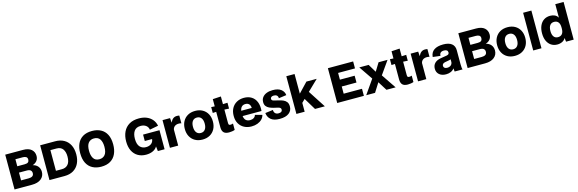

<svg xmlns="http://www.w3.org/2000/svg" viewBox="74 -2333 11694 3886"><g transform="rotate(-15 5920.5 -390.0)"><path d="M68 0V-729H441Q556 -729 615 -677Q674 -625 674 -541Q674 -484 642.5 -442Q611 -400 549 -379Q616 -365 655.5 -318Q695 -271 695 -202Q695 -111 626 -55.5Q557 0 433 0ZM398 -586H243V-439H398Q451 -439 472 -459Q493 -479 493 -513Q493 -553 467 -569.5Q441 -586 398 -586ZM403 -306H243V-143H403Q453 -143 481.5 -162.5Q510 -182 510 -225Q510 -262 486 -284Q462 -306 403 -306Z M800 0V-729H1114Q1219 -729 1296.5 -686Q1374 -643 1416.5 -561.5Q1459 -480 1459 -364Q1459 -255 1419 -173Q1379 -91 1302 -45.5Q1225 0 1114 0ZM1102 -581H975V-148H1102Q1181 -148 1228.5 -201Q1276 -254 1276 -367Q1276 -464 1234.5 -522.5Q1193 -581 1102 -581Z M1886 10Q1782 10 1704 -31.5Q1626 -73 1583.5 -156.5Q1541 -240 1541 -365Q1541 -478 1579 -562Q1617 -646 1694 -692Q1771 -738 1886 -738Q1991 -738 2069 -697Q2147 -656 2190 -573Q2233 -490 2233 -365Q2233 -251 2194.5 -167Q2156 -83 2079 -36.5Q2002 10 1886 10ZM1886 -146Q1961 -146 2005 -197.5Q2049 -249 2049 -365Q2049 -464 2010.5 -523Q1972 -582 1886 -582Q1813 -582 1769.5 -530.5Q1726 -479 1726 -365Q1726 -266 1764 -206Q1802 -146 1886 -146Z M2825 10Q2727 10 2654 -33Q2581 -76 2541 -157Q2501 -238 2501 -352Q2501 -467 2542.5 -554Q2584 -641 2666 -689.5Q2748 -738 2869 -738Q2963 -738 3033.5 -707.5Q3104 -677 3148.5 -622.5Q3193 -568 3207 -494L3027 -460Q3019 -517 2975 -549.5Q2931 -582 2865 -582Q2771 -582 2728.5 -521.5Q2686 -461 2686 -360Q2686 -244 2734.5 -191Q2783 -138 2862 -138Q2928 -138 2971.5 -171Q3015 -204 3021 -265H2868V-399H3212V0H3071L3059 -101Q3032 -49 2969.5 -19.5Q2907 10 2825 10Z M3324 0V-580H3482L3489 -483Q3514 -538 3547 -562.5Q3580 -587 3626 -587Q3655 -587 3676 -581V-420H3671Q3654 -427 3622 -427Q3571 -427 3538.5 -403Q3506 -379 3497 -336V0Z M4008 10Q3918 10 3852 -27.5Q3786 -65 3749.5 -132.5Q3713 -200 3713 -290Q3713 -380 3749.5 -447.5Q3786 -515 3852 -552.5Q3918 -590 4008 -590Q4097 -590 4163 -552.5Q4229 -515 4265.5 -447.5Q4302 -380 4302 -290Q4302 -200 4265.5 -132.5Q4229 -65 4163 -27.5Q4097 10 4008 10ZM4008 -128Q4066 -128 4098.5 -170.5Q4131 -213 4131 -290Q4131 -368 4098.5 -409.5Q4066 -451 4008 -451Q3949 -451 3916.5 -409Q3884 -367 3884 -290Q3884 -212 3916.5 -170Q3949 -128 4008 -128Z M4564 9Q4486 9 4451.5 -27Q4417 -63 4417 -135V-461L4344 -457V-580L4417 -576V-727L4589 -737V-576L4685 -580V-457L4589 -462V-190Q4589 -157 4596.5 -145.5Q4604 -134 4632 -134Q4647 -134 4661 -137.5Q4675 -141 4684 -145V-11Q4662 -2 4628 3.5Q4594 9 4564 9Z M5035 10Q4950 10 4882.5 -25Q4815 -60 4776 -126.5Q4737 -193 4737 -288Q4737 -380 4773.5 -447.5Q4810 -515 4876.5 -552.5Q4943 -590 5031 -590Q5123 -590 5188.5 -548.5Q5254 -507 5285.5 -429Q5317 -351 5307 -240H4911Q4920 -176 4953 -148.5Q4986 -121 5038 -121Q5085 -121 5116.5 -141.5Q5148 -162 5157 -199L5304 -160Q5292 -109 5254.5 -71Q5217 -33 5160.5 -11.5Q5104 10 5035 10ZM5028 -461Q4931 -461 4912 -351H5132Q5131 -404 5103.5 -432.5Q5076 -461 5028 -461Z M5624 10Q5504 10 5442 -41Q5380 -92 5371 -180L5535 -201Q5535 -156 5559.5 -130.5Q5584 -105 5631 -105Q5669 -105 5689 -120Q5709 -135 5709 -162Q5709 -188 5692 -200.5Q5675 -213 5642.5 -220.5Q5610 -228 5566 -238Q5515 -250 5474 -269Q5433 -288 5409 -320Q5385 -352 5385 -404Q5385 -462 5416 -503.5Q5447 -545 5503 -567.5Q5559 -590 5633 -590Q5747 -590 5807.5 -542.5Q5868 -495 5875 -421L5714 -399Q5713 -440 5690 -459Q5667 -478 5628 -478Q5593 -478 5574.5 -464Q5556 -450 5556 -428Q5556 -395 5593.5 -383.5Q5631 -372 5700 -357Q5747 -347 5789.5 -329Q5832 -311 5859 -276.5Q5886 -242 5886 -180Q5886 -94 5819 -42Q5752 10 5624 10Z M5974 0V-790H6147V-378L6339 -580H6555L6333 -366L6570 0H6364L6213 -250L6147 -185V0Z M6829 0V-729H7358V-583H7004V-442H7313V-299H7004V-148H7388V0Z M7437 0 7642 -294 7447 -580H7643L7746 -409L7851 -580H8039L7846 -306L8053 0H7861L7742 -190L7622 0Z M8309 9Q8231 9 8196.5 -27Q8162 -63 8162 -135V-461L8089 -457V-580L8162 -576V-727L8334 -737V-576L8430 -580V-457L8334 -462V-190Q8334 -157 8341.5 -145.5Q8349 -134 8377 -134Q8392 -134 8406 -137.5Q8420 -141 8429 -145V-11Q8407 -2 8373 3.5Q8339 9 8309 9Z M8523 0V-580H8681L8688 -483Q8713 -538 8746 -562.5Q8779 -587 8825 -587Q8854 -587 8875 -581V-420H8870Q8853 -427 8821 -427Q8770 -427 8737.5 -403Q8705 -379 8696 -336V0Z M9110 10Q9021 10 8968.5 -35.5Q8916 -81 8916 -156Q8916 -230 8962 -275Q9008 -320 9090 -333L9218 -354Q9245 -359 9257 -371.5Q9269 -384 9270 -407Q9269 -438 9248 -452.5Q9227 -467 9190 -467Q9095 -467 9095 -380L8937 -399Q8944 -494 9013 -542Q9082 -590 9206 -590Q9322 -590 9382.5 -542.5Q9443 -495 9443 -405V-115Q9443 -70 9446.5 -41Q9450 -12 9455 -6V0H9290Q9285 -19 9283 -61V-69Q9256 -30 9211 -10Q9166 10 9110 10ZM9165 -112Q9211 -112 9240.5 -135Q9270 -158 9275 -199V-260Q9264 -256 9251 -252Q9238 -248 9223 -246L9151 -233Q9118 -226 9104 -209.5Q9090 -193 9090 -172Q9090 -144 9110 -128Q9130 -112 9165 -112Z M9562 0V-729H9935Q10050 -729 10109 -677Q10168 -625 10168 -541Q10168 -484 10136.5 -442Q10105 -400 10043 -379Q10110 -365 10149.5 -318Q10189 -271 10189 -202Q10189 -111 10120 -55.5Q10051 0 9927 0ZM9892 -586H9737V-439H9892Q9945 -439 9966 -459Q9987 -479 9987 -513Q9987 -553 9961 -569.5Q9935 -586 9892 -586ZM9897 -306H9737V-143H9897Q9947 -143 9975.5 -162.5Q10004 -182 10004 -225Q10004 -262 9980 -284Q9956 -306 9897 -306Z M10553 10Q10463 10 10397 -27.5Q10331 -65 10294.5 -132.5Q10258 -200 10258 -290Q10258 -380 10294.5 -447.5Q10331 -515 10397 -552.5Q10463 -590 10553 -590Q10642 -590 10708 -552.5Q10774 -515 10810.5 -447.5Q10847 -380 10847 -290Q10847 -200 10810.5 -132.5Q10774 -65 10708 -27.5Q10642 10 10553 10ZM10553 -128Q10611 -128 10643.5 -170.5Q10676 -213 10676 -290Q10676 -368 10643.5 -409.5Q10611 -451 10553 -451Q10494 -451 10461.5 -409Q10429 -367 10429 -290Q10429 -212 10461.5 -170Q10494 -128 10553 -128Z M10936 0V-790H11109V0Z M11198 -288Q11198 -380 11228.5 -448Q11259 -516 11315 -553Q11371 -590 11447 -590Q11502 -590 11544 -569.5Q11586 -549 11610 -506V-790H11784V0H11624L11615 -80Q11593 -37 11546 -13.5Q11499 10 11442 10Q11368 10 11313 -26.5Q11258 -63 11228 -129.5Q11198 -196 11198 -288ZM11374 -289Q11374 -212 11404.5 -171Q11435 -130 11492 -130Q11549 -130 11579.5 -167Q11610 -204 11610 -275V-303Q11610 -375 11580 -412.5Q11550 -450 11493 -450Q11435 -450 11404.5 -408.5Q11374 -367 11374 -289Z"/></g></svg>

Font: BDO Grotesk ExtraBold
Style: Regular
Weight: 800
Designer: Deni Anggara
Foundry: Lokal Container
Version: Version 2.000